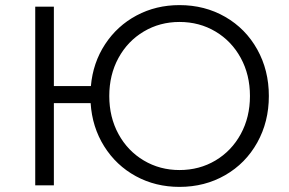

<svg xmlns="http://www.w3.org/2000/svg" viewBox="-20 -726 1132 752"><path d="M683 6Q589 6 512 -36Q435 -78 388 -153Q341 -228 335 -322H191V0H118V-700H191V-389H336Q344 -480 391.5 -552.5Q439 -625 515 -665.5Q591 -706 683 -706Q782 -706 862 -660Q942 -614 987.5 -532.5Q1033 -451 1033 -350Q1033 -249 987.5 -167.5Q942 -86 862 -40Q782 6 683 6ZM683 -640Q606 -640 543 -602.5Q480 -565 444 -499Q408 -433 408 -350Q408 -267 444 -201Q480 -135 543 -97.5Q606 -60 683 -60Q761 -60 824 -97.5Q887 -135 923 -201Q959 -267 959 -350Q959 -433 923 -499Q887 -565 824 -602.5Q761 -640 683 -640Z"/></svg>

Font: APTA Sans Regular
Style: Regular
Weight: 400
Version: Version 7.200